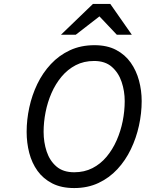

<svg xmlns="http://www.w3.org/2000/svg" viewBox="-20 -941 738 973"><path d="M356 12Q291 12 245 -11.5Q199 -35 170.2 -75Q141.5 -115 128.2 -166.2Q115 -217.5 115 -273Q115 -334 128.5 -396.5Q142 -459 169.2 -515.5Q196.5 -572 237.8 -616.2Q279 -660.5 334.2 -686.2Q389.5 -712 459 -712Q523 -712 568.5 -688Q614 -664 642.5 -623.5Q671 -583 684.5 -532.5Q698 -482 698 -429Q698 -367 684.2 -304.2Q670.5 -241.5 643.2 -184.8Q616 -128 575 -83.8Q534 -39.5 479.2 -13.8Q424.5 12 356 12ZM356 -68Q407.5 -68 448.5 -89Q489.5 -110 520 -146.5Q550.5 -183 571 -229.5Q591.5 -276 601.8 -327.2Q612 -378.5 612 -429Q612 -479 596.5 -525.5Q581 -572 547 -602Q513 -632 457 -632Q405 -632 364 -610.8Q323 -589.5 292.2 -552.8Q261.5 -516 241.2 -469.8Q221 -423.5 211 -372.8Q201 -322 201 -273Q201 -220 216.5 -173.2Q232 -126.5 266 -97.2Q300 -68 356 -68ZM289 -765 451 -921H539L648 -765H572L484 -858L364 -765Z"/></svg>

Font: Overpass
Style: Italic
Weight: 400
Italic angle: -10°
Designer: Delve Withrington, Dave Bailey, Thomas Jockin
Foundry: Delve Fonts LLC
Version: Version 4.000